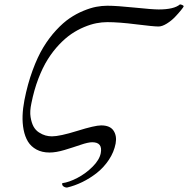

<svg xmlns="http://www.w3.org/2000/svg" viewBox="-20 -674 840 857"><path d="M459 -648.4Q500.5 -648.4 580.8 -640.1Q661.1 -631.8 688.5 -631.8Q756.8 -631.8 783.2 -654.3Q787.6 -654.3 793.7 -651.6Q799.8 -648.9 799.8 -645.5Q799.3 -642.6 788.1 -628.7Q776.9 -614.7 761 -598.1Q745.1 -581.5 724.4 -568.6Q703.6 -555.7 687.5 -555.7Q665.5 -555.7 588.1 -565.4Q510.7 -575.2 459 -575.2Q435.1 -575.2 409.9 -570.3Q384.8 -565.4 355.5 -553.2Q326.2 -541 298.8 -522.5Q271.5 -503.9 243.9 -474.9Q216.3 -445.8 193.4 -409.4Q170.4 -373 151.1 -322.5Q131.8 -272 120.1 -212.9Q112.3 -177.2 116.5 -151.6Q120.6 -126 129.6 -109.4Q138.7 -92.8 153.8 -83Q168.9 -73.2 183.1 -69.3Q197.3 -65.4 211.9 -65.4Q246.6 -65.4 325 -89.8Q403.3 -114.3 431.6 -114.3Q471.2 -114.3 486.8 -90.8Q502.4 -67.4 496.1 -33.2Q488.8 4.9 466.1 39.1Q443.4 73.2 412.4 97.7Q381.3 122.1 347.2 138.7Q313 155.3 279.3 163.1Q270 163.1 262.9 157.7Q255.9 152.3 257.8 143.6Q288.1 139.6 325.4 120.1Q362.8 100.6 393.3 70.1Q423.8 39.6 429.7 9.8Q439 -39.1 391.6 -39.1Q373.5 -39.1 339.8 -27.6Q306.2 -16.1 268.1 -4.6Q230 6.8 201.2 6.8Q167.5 6.8 142.8 -6.6Q118.2 -20 104.7 -42.2Q91.3 -64.5 85.4 -94.7Q79.6 -125 80.8 -158Q82 -190.9 88.9 -226.6Q103 -298.8 125.5 -359.9Q147.9 -420.9 173.8 -463.4Q199.7 -505.9 230.7 -539.3Q261.7 -572.8 291.3 -592.8Q320.8 -612.8 352.3 -625.7Q383.8 -638.7 409.4 -643.6Q435.1 -648.4 459 -648.4Z"/></svg>

Font: Crimson
Style: Italic
Weight: 400
Italic angle: -11°
Version: Version 0.8